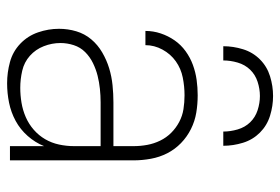

<svg xmlns="http://www.w3.org/2000/svg" viewBox="-144 -636 788 540"><g transform="rotate(90 250.0 -366.0)"><path d="M214 8Q184 8 154.5 0Q125 -8 103 -29Q81 -50 71 -79Q61 -108 61 -138Q61 -163 68 -186.5Q75 -210 90.5 -228.5Q106 -247 127.5 -259.5Q149 -272 172 -279Q195 -286 219.5 -288.5Q244 -291 268 -291H391V-348Q391 -367 387.5 -386Q384 -405 375.5 -422.5Q367 -440 353.5 -453.5Q340 -467 323 -476Q306 -485 287 -488Q268 -491 248 -491Q223 -491 198 -486Q173 -481 152.5 -466.5Q132 -452 119.5 -429Q107 -406 107 -381H67Q67 -403 74 -424Q81 -445 93.5 -463Q106 -481 124 -494Q142 -507 162.5 -514.5Q183 -522 204.5 -525Q226 -528 248 -528Q273 -528 297 -524Q321 -520 343 -509Q365 -498 382.5 -481Q400 -464 411 -442.5Q422 -421 426.5 -396.5Q431 -372 431 -348V0H391V-96Q381 -71 362.5 -50Q344 -29 320 -16Q296 -3 269 2.5Q242 8 214 8ZM227 -29Q248 -29 269 -32.5Q290 -36 309.5 -44.5Q329 -53 345 -67Q361 -81 371.5 -99Q382 -117 386.5 -138Q391 -159 391 -180V-255H268Q249 -255 230 -253Q211 -251 193 -246.5Q175 -242 157.5 -233.5Q140 -225 126.5 -211.5Q113 -198 107 -179.5Q101 -161 101 -142Q101 -118 110 -95Q119 -72 137 -56Q155 -40 179 -34.5Q203 -29 227 -29ZM110 -600Q110 -628 118.5 -655.5Q127 -683 147 -703Q167 -723 194.5 -731.5Q222 -740 250 -740Q278 -740 305.5 -731.5Q333 -723 353 -703Q373 -683 381.5 -655.5Q390 -628 390 -600H350Q350 -620 344 -640.5Q338 -661 324 -675.5Q310 -690 290 -696.5Q270 -703 250 -703Q230 -703 210 -696.5Q190 -690 176 -675.5Q162 -661 156 -640.5Q150 -620 150 -600Z"/></g></svg>

Font: Iosevka Curly Extralight
Style: Regular
Weight: 200
Monospace: yes
Designer: Belleve Invis
Foundry: Belleve Invis
Version: Version 22.1.2; ttfautohint (v1.8.4)